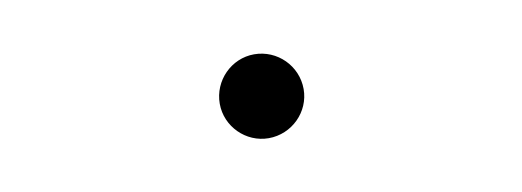

<svg xmlns="http://www.w3.org/2000/svg" viewBox="-31 -576 1061 390"><g transform="rotate(-10 500.0 -380.5)"><path d="M500 -294C548 -294 587 -333 587 -380C587 -428 548 -467 500 -467C453 -467 414 -428 414 -380C414 -333 453 -294 500 -294Z"/></g></svg>

Font: Shippori Mincho OTF Medium
Style: Regular
Weight: 500
Designer: FONTDASU
Foundry: FONTDASU / Google Inc. / but / Adobe
Version: Version 3.300;hotconv 1.0.109;makeotfexe 2.5.65596